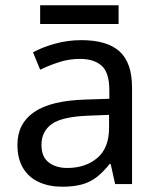

<svg xmlns="http://www.w3.org/2000/svg" viewBox="-20 -697 601 727"><path d="M288 -545Q386 -545 433 -502Q480 -459 480 -365V0H416L399 -76H395Q372 -47 347.5 -27.5Q323 -8 291.5 1Q260 10 215 10Q167 10 128.5 -7Q90 -24 68 -59.5Q46 -95 46 -149Q46 -229 109 -272.5Q172 -316 303 -320L394 -323V-355Q394 -422 365 -448Q336 -474 283 -474Q241 -474 203 -461.5Q165 -449 132 -433L105 -499Q140 -518 188 -531.5Q236 -545 288 -545ZM314 -259Q214 -255 175.5 -227Q137 -199 137 -148Q137 -103 164.5 -82Q192 -61 235 -61Q303 -61 348 -98.5Q393 -136 393 -214V-262ZM429 -677V-606H132V-677Z"/></svg>

Font: Noto Sans Ambassadori
Style: Regular
Weight: 400
Designer: Monotype Design Team
Foundry: Monotype Imaging Inc.
Version: Version 2.013